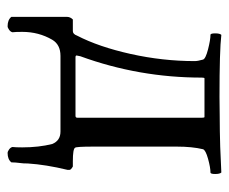

<svg xmlns="http://www.w3.org/2000/svg" viewBox="-68 -390 597 500"><g transform="rotate(90 230.0 -140.5)"><path d="M285.2 -375H184.6Q182.6 -375 182.6 -368.2Q182.6 -204.1 127 -51.8Q125 -43.9 125 -42Q125 -39.1 129.9 -39.1H282.2Q287.1 -39.1 287.1 -43.9V-368.2Q287.1 -375 285.2 -375ZM233.4 -414.1Q247.1 -414.1 277.8 -414.6Q308.6 -415 322.3 -415Q349.6 -415 429.7 -418.9Q433.6 -415 433.6 -402.8Q433.6 -390.6 429.7 -390.6Q417 -390.6 394 -384.3Q371.1 -377.9 369.1 -371.1Q362.3 -342.8 362.3 -302.7V-85.9Q362.3 -41 365.2 -38.1Q368.2 -32.2 400.4 -32.2H414.1Q422.9 -27.3 422.9 -23.4V-18.6Q409.2 38.1 406.2 85Q406.2 97.7 405.3 102.5Q403.3 118.2 403.3 127.9Q395.5 137.7 378.9 137.7Q375 137.7 369.6 133.8Q364.3 129.9 363.3 125Q364.3 117.2 364.3 99.6Q364.3 56.6 355.5 21.5Q346.7 0 323.2 0H126Q96.7 0 84 21.5Q63.5 56.6 63.5 99.6Q63.5 117.2 64.5 125Q63.5 129.9 58.1 133.8Q52.7 137.7 48.8 137.7Q32.2 137.7 24.4 127.9V-16.6Q24.4 -25.4 31.2 -32.2H61.5Q69.3 -32.2 73.2 -43Q102.5 -99.6 121.1 -183.1Q139.6 -266.6 139.6 -349.6Q139.6 -357.4 135.7 -371.1Q133.8 -377.9 108.9 -384.3Q84 -390.6 71.3 -390.6Q67.4 -390.6 67.4 -402.8Q67.4 -415 71.3 -418.9Q111.3 -414.1 233.4 -414.1Z"/></g></svg>

Font: Crimson Text
Style: Roman
Weight: 400
Version: Version 0.13